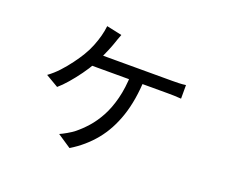

<svg xmlns="http://www.w3.org/2000/svg" viewBox="-114 -788 1228 1045"><g transform="rotate(20 500.0 -265.0)"><path d="M429.9 -593.3Q424.7 -579 419.7 -566.4Q414.7 -553.8 411 -541Q403.8 -519.9 392.8 -493.6Q381.9 -467.2 370 -441.5Q358.2 -415.8 347.2 -396.8Q329.2 -364.2 302.8 -327.7Q276.4 -291.2 249 -259.6Q221.6 -227.9 198 -208.1L124.7 -251.1Q156.5 -274 184.6 -304.5Q212.7 -334.9 236.3 -367Q259.9 -399 276.1 -425.4Q295.9 -457.8 309.1 -490.9Q322.3 -524 330 -553.2Q333.6 -567.1 336.7 -582.7Q339.8 -598.3 341.2 -612.4ZM329.9 -453.5Q342.8 -453.5 378 -453.5Q413.2 -453.5 460.6 -453.5Q508.1 -453.5 559.2 -453.5Q610.4 -453.5 656.4 -453.5Q702.5 -453.5 734.7 -453.5Q766.9 -453.5 775.6 -453.5Q792 -453.5 813.9 -454.1Q835.8 -454.8 853.8 -457.6V-378.9Q834.2 -380.7 812.4 -381.2Q790.6 -381.7 775.6 -381.7Q766.9 -381.7 734.7 -381.7Q702.5 -381.7 655.9 -381.7Q609.4 -381.7 557.7 -381.7Q506.1 -381.7 458.1 -381.7Q410.2 -381.7 373.8 -381.7Q337.4 -381.7 322.5 -381.7ZM631 -412.5Q626.4 -288.4 595 -194.7Q563.6 -101 508.3 -33.4Q452.9 34.3 375.1 81.4L296.2 28.7Q311.9 22 335.9 8.2Q360 -5.6 374.5 -17.3Q405.6 -41.8 436.3 -76.2Q466.9 -110.6 492.5 -157.5Q518.1 -204.5 534.3 -267.7Q550.6 -330.9 553 -412.5Z"/></g></svg>

Font: Noto Sans KR Thin
Style: Regular
Weight: 100
Designer: Ryoko NISHIZUKA 西塚涼子 (kana, bopomofo & ideographs); Paul D. Hunt (Latin, Greek & Cyrillic); Sandoll Communications 산돌커뮤니
Foundry: Adobe
Version: Version 2.004-H2;hotconv 1.0.118;makeotfexe 2.5.65603